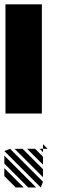

<svg xmlns="http://www.w3.org/2000/svg" viewBox="-25 -853 379 879"><path d="M171.9 -156.2 156.2 -171.9H171.9ZM171.9 -99 99 -171.9H135.4L171.9 -135.4ZM171.9 -41.7 41.7 -171.9H78.1L171.9 -78.1ZM161.5 5.2 -5.2 -161.5 20.8 -171.9 171.9 -20.8ZM104.2 5.2 -5.2 -104.2V-140.6L140.6 5.2ZM46.9 5.2 -5.2 -46.9V-83.3L83.3 5.2ZM0 -833.3H166.7V-333.3H0ZM171.9 -171.9H192.7L171.9 -192.7Z"/></svg>

Font: 0xA000-Monochrome
Style: Monochrome
Weight: 400
Version: Version 0.1